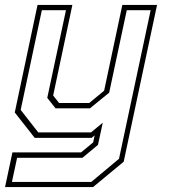

<svg xmlns="http://www.w3.org/2000/svg" viewBox="-40 -560 685 780"><path d="M101 0 20 -103 112.5 -540H254L176 -172L200 -141.5H322.5L383 -191.5L457 -540H598L462.5 97L338 200H-19.5L10.5 59H289.5L338.5 18.5L344.5 -10L332.5 0ZM8.5 179H331L443.5 85L572 -518.5H475L403.5 -183.5L325.5 -120H185.5L152 -162.5L228 -518.5H130L44 -113.5L115.5 -22H329.5L377.5 -61.5L358 28.5L295 81H29.5Z"/></svg>

Font: Tourney Thin ExtraLight
Style: Italic
Weight: 250
Italic angle: -12°
Version: Version 1.015